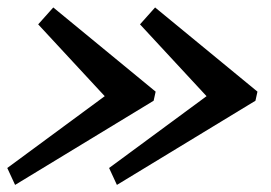

<svg xmlns="http://www.w3.org/2000/svg" viewBox="-29 -652 744 528"><path d="M259 -387.5 76 -585 117.5 -631.5 399 -400 393.5 -375 12.5 -143.5 -9 -190ZM539 -387.5 356 -585 397.5 -631.5 679 -400 673.5 -375 292.5 -143.5 271 -190Z"/></svg>

Font: Besley* Condensed Medium
Style: Italic
Weight: 500
Width: 3
Italic angle: -13°
Designer: Owen Earl
Foundry: indestructible type*
Version: Version 3.000; ttfautohint (v1.8.3)